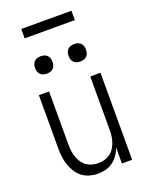

<svg xmlns="http://www.w3.org/2000/svg" viewBox="-166 -987 833 1078"><g transform="rotate(-20 250.0 -447.5)"><path d="M227 8Q203 8 178.5 1Q154 -6 134.5 -21Q115 -36 101.5 -57.5Q88 -79 80 -102.5Q72 -126 69 -150.5Q66 -175 66 -200V-520H127V-200Q127 -181 129.5 -163Q132 -145 138 -127.5Q144 -110 154.5 -94Q165 -78 180 -67.5Q195 -57 213 -52Q231 -47 250 -47Q269 -47 287 -52Q305 -57 320 -67.5Q335 -78 345.5 -94Q356 -110 362 -127.5Q368 -145 370.5 -163Q373 -181 373 -200V-520H434V0H373V-96Q365 -73 351 -53Q337 -33 318 -18.5Q299 -4 275 2Q251 8 227 8ZM350 -618Q339 -618 329 -621Q319 -624 311.5 -631.5Q304 -639 301 -649Q298 -659 298 -670Q298 -681 301 -691Q304 -701 311.5 -708.5Q319 -716 329 -719Q339 -722 350 -722Q361 -722 371 -719Q381 -716 388.5 -708.5Q396 -701 399 -691Q402 -681 402 -670Q402 -659 399 -649Q396 -639 388.5 -631.5Q381 -624 371 -621Q361 -618 350 -618ZM150 -618Q139 -618 129 -621Q119 -624 111.5 -631.5Q104 -639 101 -649Q98 -659 98 -670Q98 -681 101 -691Q104 -701 111.5 -708.5Q119 -716 129 -719Q139 -722 150 -722Q161 -722 171 -719Q181 -716 188.5 -708.5Q196 -701 199 -691Q202 -681 202 -670Q202 -659 199 -649Q196 -639 188.5 -631.5Q181 -624 171 -621Q161 -618 150 -618ZM400 -847H100V-903H400Z"/></g></svg>

Font: Iosevka Custom Light
Style: Regular
Weight: 300
Monospace: yes
Designer: Belleve Invis
Foundry: Belleve Invis
Version: Version 27.3.5